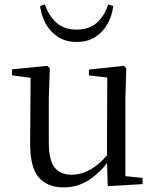

<svg xmlns="http://www.w3.org/2000/svg" viewBox="-20 -814 693 849"><path d="M260.9 14.6Q189.8 14.6 151.1 -29.8Q112.3 -74.2 113.3 -185.8L115.5 -483.7L137.7 -466.6L33.1 -481V-507.3L189.5 -523L200.2 -511.5L195.8 -380.4V-185.1Q195.8 -105.3 221.6 -73.3Q247.4 -41.4 296.3 -41.4Q342.8 -41.4 386.1 -68.1Q429.4 -94.9 464.9 -141.8L488.1 -103H461.7Q423.1 -51 373.2 -18.2Q323.3 14.6 260.9 14.6ZM456.4 9.3 452.8 -114.1V-115.5L454.4 -471.2L373.2 -480.3V-506.2L528.2 -523L538.4 -511.5L534.4 -380.4V-35L610.3 -27.4V0.2ZM157.1 -787.4 178.7 -794.4Q194.9 -745.5 229 -714.3Q263.1 -683.2 319.1 -683.2Q375.8 -683.2 409.6 -714.5Q443.3 -745.9 458.6 -794.4L481 -787.4Q475.6 -745 455.8 -709Q436 -672.9 401.9 -650.7Q367.7 -628.4 319.1 -628.4Q271.4 -628.4 236.7 -650.7Q202.1 -672.9 182.4 -709Q162.7 -745 157.1 -787.4Z"/></svg>

Font: Source Han Serif JP VF
Style: Regular
Weight: 250
Designer: Ryoko NISHIZUKA 西塚涼子 (kana & ideographs); Frank Grießhammer (Latin, Greek & Cyrillic); Wenlong ZHANG 张文龙 (bopomofo); San
Foundry: Adobe
Version: Version 2.001;hotconv 1.1.0;makeotfexe 2.6.0